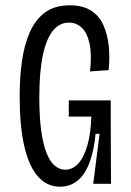

<svg xmlns="http://www.w3.org/2000/svg" viewBox="-20 -692 494 723"><path d="M206 11Q156 11 122 -28.5Q88 -68 71 -143.5Q54 -219 54 -329Q54 -399 62.5 -460.5Q71 -522 92 -570Q113 -618 149.5 -645Q186 -672 243 -672Q292 -672 323 -652Q354 -632 369.5 -597Q385 -562 389.5 -518.5Q394 -475 389 -428L319 -423Q326 -488 317 -528.5Q308 -569 287.5 -588Q267 -607 240 -607Q204 -607 179 -576Q154 -545 141 -482.5Q128 -420 128 -325Q128 -250 135.5 -198Q143 -146 156 -114Q169 -82 187 -67.5Q205 -53 225 -53Q254 -53 275.5 -77Q297 -101 309.5 -146Q322 -191 324 -253H239V-314H397V-233L398 0H331L355 -188H340Q334 -126 317.5 -81Q301 -36 273 -12.5Q245 11 206 11Z"/></svg>

Font: Bricolage Grotesque 24pt Condensed Light
Style: Regular
Weight: 300
Width: 3
Designer: Mathieu Triay
Foundry: Atelier Triay
Version: Version 1.001;gftools[0.9.33.dev8+g029e19f]